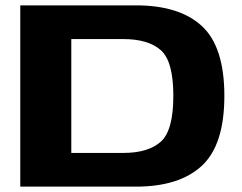

<svg xmlns="http://www.w3.org/2000/svg" viewBox="-20 -695 902 715"><path d="M55.5 0H486.5Q648 0 731.8 -77.8Q815.5 -155.5 815.5 -338Q815.5 -520.5 732 -597.8Q648.5 -675 486.5 -675H55.5ZM245.5 -125.5V-549.5H439Q531.5 -549.5 578.5 -508.5Q625.5 -467.5 625.5 -338Q625.5 -208.5 578.5 -167Q531.5 -125.5 439 -125.5Z"/></svg>

Font: Anybody Expanded
Style: Bold
Weight: 700
Width: 7
Designer: Tyler Finck
Foundry: Etcetera Type Company
Version: Version 1.113;gftools[0.9.25]